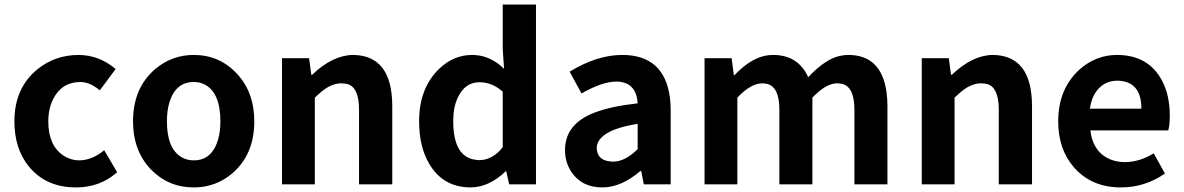

<svg xmlns="http://www.w3.org/2000/svg" viewBox="-20 -818 5252 852"><path d="M317.4 13.7Q183.6 13.7 107.4 -80.1Q43.9 -159.2 43.9 -279.3Q43.9 -428.7 147.5 -511.7Q225.6 -574.2 330.1 -574.2Q420.9 -573.2 493.2 -511.7L422.9 -417Q378.9 -454.1 336.9 -454.1Q254.9 -454.1 216.8 -379.9Q194.3 -336.9 194.3 -279.3Q194.3 -173.8 259.8 -128.9Q293 -106.4 333 -106.4Q389.6 -107.4 442.4 -151.4L500 -53.7Q423.8 13.7 317.4 13.7Z M839.8 13.7Q726.6 13.7 648.4 -67.4Q570.3 -150.4 570.3 -279.3Q570.3 -427.7 668.9 -511.7Q743.2 -574.2 839.8 -574.2Q953.1 -574.2 1030.3 -492.2Q1108.4 -409.2 1108.4 -279.3Q1108.4 -131.8 1009.8 -47.9Q936.5 13.7 839.8 13.7ZM839.8 -106.4Q919.9 -106.4 947.3 -197.3Q958 -233.4 958 -279.3Q958 -405.3 889.6 -442.4Q867.2 -454.1 839.8 -454.1Q760.7 -454.1 732.4 -366.2Q720.7 -328.1 720.7 -279.3Q720.7 -156.2 788.1 -119.1Q811.5 -106.4 839.8 -106.4Z M1231.4 0V-559.6H1351.6L1361.3 -486.3H1365.2Q1456.1 -573.2 1546.9 -574.2Q1719.7 -572.3 1720.7 -348.6V0H1573.2V-331.1Q1573.2 -427.7 1524.4 -444.3Q1510.7 -448.2 1494.1 -448.2Q1447.3 -448.2 1398.4 -404.3Q1388.7 -395.5 1377 -384.8V0Z M2069.3 13.7Q1945.3 13.7 1883.8 -92.8Q1839.8 -168 1839.8 -279.3Q1839.8 -426.8 1928.7 -512.7Q1993.2 -574.2 2075.2 -574.2Q2146.5 -574.2 2205.1 -523.4Q2210.9 -517.6 2216.8 -512.7L2210.9 -600.6V-797.9H2358.4V0H2239.3L2226.6 -57.6H2223.6Q2150.4 12.7 2069.3 13.7ZM2107.4 -107.4Q2167 -108.4 2210.9 -165V-411.1Q2164.1 -453.1 2107.4 -453.1Q2043.9 -453.1 2011.7 -385.7Q1991.2 -342.8 1991.2 -281.2Q1991.2 -117.2 2095.7 -108.4Q2101.6 -107.4 2107.4 -107.4Z M2653.3 13.7Q2560.5 13.7 2514.6 -56.6Q2487.3 -98.6 2487.3 -152.3Q2487.3 -269.5 2621.1 -319.3Q2693.4 -346.7 2809.6 -359.4Q2803.7 -455.1 2714.8 -456.1Q2650.4 -455.1 2560.5 -403.3L2507.8 -500Q2628.9 -574.2 2741.2 -574.2Q2928.7 -574.2 2953.1 -382.8Q2956.1 -356.4 2956.1 -327.1V0H2836.9L2825.2 -59.6H2822.3Q2736.3 13.7 2653.3 13.7ZM2701.2 -100.6Q2754.9 -101.6 2809.6 -156.2V-268.6Q2633.8 -240.2 2627.9 -164.1Q2627.9 -106.4 2689.5 -101.6Q2695.3 -100.6 2701.2 -100.6Z M3106.4 0V-559.6H3226.6L3236.3 -485.4H3240.2Q3316.4 -565.4 3391.6 -573.2Q3402.3 -574.2 3412.1 -574.2Q3522.5 -573.2 3566.4 -475.6Q3643.6 -557.6 3709 -570.3Q3726.6 -574.2 3744.1 -574.2Q3891.6 -574.2 3914.1 -408.2Q3918 -379.9 3918 -348.6V0H3771.5V-331.1Q3771.5 -430.7 3718.8 -445.3Q3707 -448.2 3693.4 -448.2Q3644.5 -447.3 3585 -384.8V0H3438.5V-331.1Q3438.5 -430.7 3385.7 -445.3Q3374 -448.2 3360.4 -448.2Q3311.5 -447.3 3252 -384.8V0Z M4070.3 0V-559.6H4190.4L4200.2 -486.3H4204.1Q4294.9 -573.2 4385.7 -574.2Q4558.6 -572.3 4559.6 -348.6V0H4412.1V-331.1Q4412.1 -427.7 4363.3 -444.3Q4349.6 -448.2 4333 -448.2Q4286.1 -448.2 4237.3 -404.3Q4227.5 -395.5 4215.8 -384.8V0Z M4954.1 13.7Q4822.3 13.7 4744.1 -77.1Q4675.8 -157.2 4675.8 -279.3Q4675.8 -422.9 4769.5 -508.8Q4842.8 -574.2 4936.5 -574.2Q5076.2 -574.2 5136.7 -460Q5170.9 -394.5 5170.9 -305.7Q5170.9 -261.7 5164.1 -239.3H4818.4Q4831.1 -136.7 4916 -107.4Q4942.4 -98.6 4973.6 -98.6Q5038.1 -99.6 5099.6 -137.7L5149.4 -47.9Q5060.5 13.7 4954.1 13.7ZM4816.4 -335.9H5044.9Q5044.9 -444.3 4960.9 -458Q4950.2 -460 4938.5 -460Q4871.1 -460 4835.9 -398.4Q4821.3 -371.1 4816.4 -335.9Z"/></svg>

Font: Taipei Sans TC Beta
Style: Bold
Weight: 700
Designer: JT Foundry
Foundry: JT Foundry
Version: Version 1.000